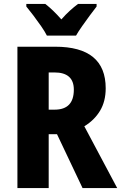

<svg xmlns="http://www.w3.org/2000/svg" viewBox="-20 -950 612 970"><path d="M259 -714Q514 -714 514 -504Q514 -438 485.5 -390.5Q457 -343 406 -312L572 0H397L268 -272H226V0H68V-714ZM255 -584H226V-396H256Q353 -396 353 -497Q353 -584 255 -584ZM217 -770Q207 -790 188 -817.5Q169 -845 148.5 -872Q128 -899 113 -917V-930H209Q248 -900 290 -852Q313 -878 333.5 -896.5Q354 -915 374 -930H468V-917Q453 -898 433.5 -871.5Q414 -845 395 -818Q376 -791 364 -770Z"/></svg>

Font: Noto Sans Thai Cond ExtBd
Style: Regular
Weight: 800
Width: 3
Designer: Monotype Design Team
Foundry: Monotype Imaging Inc.
Version: Version 2.002; ttfautohint (v1.8.4.7-5d5b)